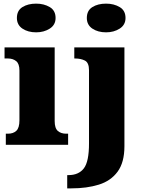

<svg xmlns="http://www.w3.org/2000/svg" viewBox="-20 -797 794 1057"><path d="M179 -619Q134 -619 103.5 -639.5Q73 -660 73 -698Q73 -739 103.5 -758Q134 -777 179 -777Q222 -777 254 -758Q286 -739 286 -698Q286 -660 254 -639.5Q222 -619 179 -619ZM12 0V-61H24Q53 -61 70 -77Q87 -93 87 -135V-409Q87 -446 69 -460.5Q51 -475 24 -475H5V-536H281V-131Q281 -91 298.5 -76Q316 -61 344 -61H355V0ZM564 -619Q519 -619 488.5 -639.5Q458 -660 458 -698Q458 -739 488.5 -758Q519 -777 564 -777Q607 -777 639 -758Q671 -739 671 -698Q671 -660 639 -639.5Q607 -619 564 -619ZM350 240V167H357Q413 167 441.5 130Q470 93 470 -7V-410Q470 -452 447.5 -463.5Q425 -475 393 -475H389V-536H665V8Q665 97 627.5 148Q590 199 524 219.5Q458 240 373 240Z"/></svg>

Font: Noto Serif Myanmar Black
Style: Regular
Weight: 900
Designer: Ben Mitchell and the Monotype Design Team
Foundry: Monotype Imaging Inc.
Version: Version 2.106; ttfautohint (v1.8.4.7-5d5b)